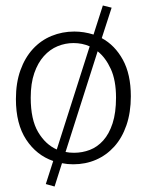

<svg xmlns="http://www.w3.org/2000/svg" viewBox="-20 -591 536 700"><path d="M355 -571 387 -563 351 -452Q399 -426 428 -373Q457 -320 457 -240Q457 -181 441 -134.5Q425 -88 396.5 -56.5Q368 -25 330 -8.5Q292 8 247 8Q236 8 226 7Q216 6 206 4L179 89L147 80L174 -4Q113 -25 75.5 -82Q38 -139 38 -230Q38 -289 54.5 -335Q71 -381 100 -412.5Q129 -444 168 -460Q207 -476 251 -476Q286 -476 321 -465ZM248 -434Q218 -434 190 -422.5Q162 -411 140 -386.5Q118 -362 105 -324.5Q92 -287 92 -235Q92 -155 119 -109.5Q146 -64 187 -46L307 -422Q280 -434 248 -434ZM403 -235Q403 -298 384 -339.5Q365 -381 336 -404L219 -37Q232 -34 250 -34Q280 -34 307.5 -44.5Q335 -55 356.5 -79Q378 -103 390.5 -141.5Q403 -180 403 -235Z"/></svg>

Font: Ek Mukta ExtraLight
Style: Regular
Weight: 275
Designer: Girish Dalvi and Yashodeep Gholap
Foundry: Ek Type
Version: Version 2.538;PS 1.002;hotconv 16.6.51;makeotf.lib2.5.65220;